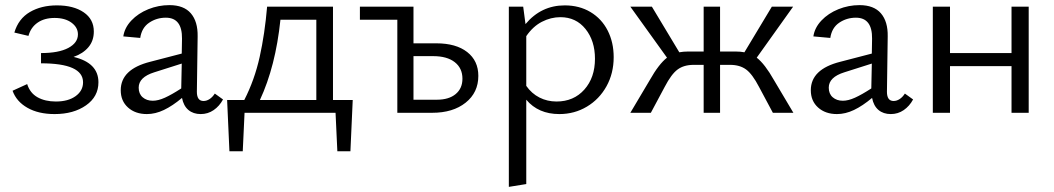

<svg xmlns="http://www.w3.org/2000/svg" viewBox="-20 -440 4111 749"><path d="M364 -119Q364 -63 315.5 -29Q267 5 193 5Q130 5 87 -19.5Q44 -44 29 -86L86 -112Q97 -77 126.5 -60.5Q156 -44 198 -44Q246 -44 275 -65Q304 -86 304 -119Q304 -193 140 -193V-233Q209 -233 246.5 -253Q284 -273 284 -306Q284 -333 259 -351.5Q234 -370 193 -370Q153 -370 126.5 -351.5Q100 -333 91 -300L36 -313Q52 -367 96.5 -393Q141 -419 202 -419Q267 -419 306.5 -392Q346 -365 346 -317Q346 -281 325 -256Q304 -231 267 -218Q364 -195 364 -119Z M850 -52Q836 -26 813.5 -10.5Q791 5 763 5Q734 5 715 -11Q696 -27 690 -58Q653 -27 619.5 -11Q586 5 553 5Q508 5 479.5 -20.5Q451 -46 451 -88Q451 -170 566 -199L689 -231L690 -289Q691 -371 627 -371Q591 -371 562 -351.5Q533 -332 527 -292L461 -298Q466 -332 492.5 -360Q519 -388 558.5 -404Q598 -420 641 -420Q697 -420 724.5 -388Q752 -356 751 -298L748 -82Q748 -46 774 -46Q786 -46 797.5 -53.5Q809 -61 818 -75ZM576 -47Q597 -47 623.5 -59Q650 -71 687 -95L689 -192L582 -158Q521 -139 521 -98Q521 -74 536.5 -60.5Q552 -47 576 -47Z M1347 150H1296L1289 0H934L927 150H875L866 -50H933Q973 -128 993 -218Q1013 -308 1022 -414H1279V-50H1356ZM1214 -50V-363H1074Q1055 -181 994 -50Z M1846 -144Q1846 -79 1796.5 -39.5Q1747 0 1666 0H1530V-363H1384V-414H1593V-271H1682Q1759 -271 1802.5 -237Q1846 -203 1846 -144ZM1784 -133Q1784 -174 1754 -197.5Q1724 -221 1670 -221H1593V-51H1684Q1731 -51 1757.5 -73Q1784 -95 1784 -133Z M2374 -217Q2374 -154 2346 -103.5Q2318 -53 2269.5 -24Q2221 5 2162 5Q2080 5 2033 -51V278L1965 289V-414H2021L2030 -346Q2091 -419 2183 -419Q2240 -419 2283.5 -393Q2327 -367 2350.5 -321Q2374 -275 2374 -217ZM2301 -211Q2301 -281 2264 -327Q2227 -373 2166 -373Q2129 -373 2094 -355Q2059 -337 2033 -299V-105Q2054 -75 2084.5 -59.5Q2115 -44 2151 -44Q2218 -44 2259.5 -90.5Q2301 -137 2301 -211Z M3075 0H2995L2941 -101Q2915 -151 2890.5 -169Q2866 -187 2828 -187H2789V0H2725V-187H2686Q2648 -187 2623.5 -169Q2599 -151 2573 -101L2519 0H2439L2515 -128Q2550 -190 2582 -215L2439 -414H2523L2630 -236Q2646 -239 2664 -239H2725V-414H2789V-239H2850Q2869 -239 2884 -236L2991 -414H3074L2932 -215Q2964 -190 2999 -128Z M3542 -52Q3528 -26 3505.5 -10.5Q3483 5 3455 5Q3426 5 3407 -11Q3388 -27 3382 -58Q3345 -27 3311.5 -11Q3278 5 3245 5Q3200 5 3171.5 -20.5Q3143 -46 3143 -88Q3143 -170 3258 -199L3381 -231L3382 -289Q3383 -371 3319 -371Q3283 -371 3254 -351.5Q3225 -332 3219 -292L3153 -298Q3158 -332 3184.5 -360Q3211 -388 3250.5 -404Q3290 -420 3333 -420Q3389 -420 3416.5 -388Q3444 -356 3443 -298L3440 -82Q3440 -46 3466 -46Q3478 -46 3489.5 -53.5Q3501 -61 3510 -75ZM3268 -47Q3289 -47 3315.5 -59Q3342 -71 3379 -95L3381 -192L3274 -158Q3213 -139 3213 -98Q3213 -74 3228.5 -60.5Q3244 -47 3268 -47Z M3993 -414V0H3926V-182H3686V0H3619V-414H3686V-233H3926V-414Z"/></svg>

Font: Ysabeau
Style: Regular
Weight: 400
Designer: Christian Thalmann (Catharsis Fonts)
Version: Version 0.003